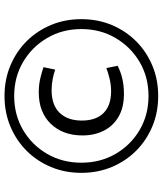

<svg xmlns="http://www.w3.org/2000/svg" viewBox="45 -768 722 852"><g transform="rotate(-90 406.0 -342.0)"><path d="M406 -1Q333 -1 271 -27Q209 -53 163 -99Q117 -145 91 -207Q65 -269 65 -342Q65 -415 91 -477Q117 -539 163 -585Q209 -631 271 -657Q333 -683 406 -683Q479 -683 541 -657Q603 -631 649 -585Q695 -539 721 -477Q747 -415 747 -342Q747 -269 721 -207Q695 -145 649 -99Q603 -53 541 -27Q479 -1 406 -1ZM406 -44Q490 -44 557 -83.5Q624 -123 663.5 -190.5Q703 -258 703 -342Q703 -426 663.5 -493.5Q624 -561 557 -600.5Q490 -640 406 -640Q322 -640 255 -600.5Q188 -561 149 -493.5Q110 -426 110 -342Q110 -258 149 -190.5Q188 -123 255 -83.5Q322 -44 406 -44ZM416 -153Q354 -153 313 -177.5Q272 -202 251.5 -243.5Q231 -285 231 -337Q231 -424 282.5 -477.5Q334 -531 422 -531Q456 -531 485 -524Q514 -517 534 -510L523 -458Q507 -464 482.5 -469Q458 -474 432 -474Q366 -474 331.5 -438.5Q297 -403 297 -340Q297 -277 330.5 -243.5Q364 -210 427 -210Q455 -210 482 -216.5Q509 -223 530 -231L540 -181Q486 -153 416 -153Z"/></g></svg>

Font: Murecho Medium
Style: Regular
Weight: 500
Designer: Neil Summerour
Foundry: Positype
Version: Version 1.010; ttfautohint (v1.8.3)